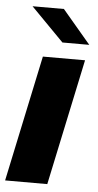

<svg xmlns="http://www.w3.org/2000/svg" viewBox="-61 -771 409 805"><g transform="rotate(5 143.0 -369.0)"><path d="M-8 0 104.5 -531H282L169.5 0ZM294 -597H181L43 -737.5H175Z"/></g></svg>

Font: Epilogue ExtraBold
Style: Italic
Weight: 800
Italic angle: -12°
Designer: Tyler Finck
Foundry: Etcetera Type Co
Version: Version 2.111; ttfautohint (v1.8.3)